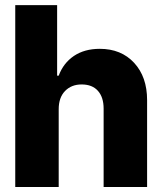

<svg xmlns="http://www.w3.org/2000/svg" viewBox="-20 -748 650 768"><path d="M214.8 -311V0H41V-727.5H208.5V-445.3H214.8Q233.4 -495.6 275.6 -524.2Q317.9 -552.7 378.9 -552.7Q464.8 -552.7 516.6 -496.6Q568.4 -440.4 568.4 -347.7V0H394.5V-313.5Q394.5 -358.9 371.8 -384.5Q349.1 -410.2 306.6 -410.2Q265.6 -410.2 240.2 -384Q214.8 -357.9 214.8 -311Z"/></svg>

Font: Inter Tight ExtraBold
Style: Regular
Weight: 800
Designer: Rasmus Andersson
Foundry: rsms
Version: Version 3.004; ttfautohint (v1.8.4.7-5d5b)